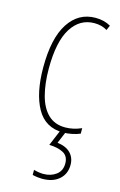

<svg xmlns="http://www.w3.org/2000/svg" viewBox="-120 -589 552 881"><g transform="rotate(15 156.5 -148.5)"><path d="M212 10Q127 10 87 -62Q47 -134 47 -256Q47 -394 93.5 -465.5Q140 -537 221 -537Q262 -537 293 -519L283 -496Q257 -512 222 -512Q153 -512 113 -448.5Q73 -385 73 -257Q73 -186 87.5 -131Q102 -76 133.5 -45.5Q165 -15 215 -15Q253 -15 292 -32V-6Q276 1 254 5.5Q232 10 212 10ZM284 145Q284 188 254.5 214Q225 240 174 240Q165 240 152 238.5Q139 237 128 234V210Q153 217 174 217Q209 217 234 198.5Q259 180 259 145Q259 110 233 96Q207 82 166 81L200 0H226L200 62Q241 67 262.5 89Q284 111 284 145Z"/></g></svg>

Font: Noto Sans Thai ExtCond Thin
Style: Regular
Weight: 100
Width: 2
Designer: Monotype Design Team
Foundry: Monotype Imaging Inc.
Version: Version 2.002; ttfautohint (v1.8.4.7-5d5b)